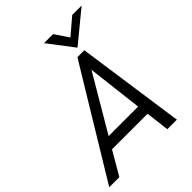

<svg xmlns="http://www.w3.org/2000/svg" viewBox="-272 -1024 1157 1157"><g transform="rotate(-45 306.0 -446.0)"><path d="M433.1 -730 309.6 -892.1H386.7L446.3 -803.7L550.3 -892.1H630.4ZM-26.4 0 392.1 -689.9H451.2L549.8 0H468.3L450.2 -149.9H147L59.6 0ZM189 -220.7H440.4L398.4 -576.2Z"/></g></svg>

Font: HK Grotesk Italic
Style: Regular
Weight: 400
Italic angle: -13°
Designer: Alfredo Marco Pradil and Stefan Peev
Foundry: Hanken Design Co.
Version: Version 1.000;PS 001.000;hotconv 1.0.88;makeotf.lib2.5.64775